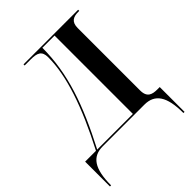

<svg xmlns="http://www.w3.org/2000/svg" viewBox="-253 -854 1203 1203"><g transform="rotate(-45 349.0 -252.0)"><path d="M10 210H20C20 62 64 0 156 0H525C617 0 661 62 661 210H671V-10H651C606 -10 569 -19 569 -82V-635C569 -690 600 -704 643 -704H652V-714H168V-704H222C279 -704 309 -692 309 -636C309 -473 240 -268 106 -10H10ZM117 -10C252 -270 325 -476 325 -704H433V-10Z"/></g></svg>

Font: Noto Serif Display SemiBold
Style: Regular
Weight: 600
Designer: Monotype Design Team
Foundry: Monotype Imaging Inc.
Version: Version 2.009